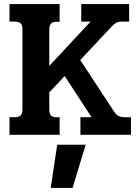

<svg xmlns="http://www.w3.org/2000/svg" viewBox="-20 -667 695 950"><path d="M27 -87H53Q73 -87 82 -96Q91 -105 91 -124V-523Q91 -542 82.5 -551Q74 -560 53 -560H27V-647H275V-559H257Q224 -559 224 -523V-341L428 -560H382V-647H619V-560H583Q564 -560 554 -554Q544 -548 530 -533L377 -370L545 -114Q554 -100 566 -93.5Q578 -87 596 -87H628V0H378V-87H433L300 -291L224 -210V-124Q224 -106 231.5 -96.5Q239 -87 257 -87H275V0H27ZM263 49H404L339 263H231Z"/></svg>

Font: Pridi Medium
Style: Regular
Weight: 500
Designer: Katatrad Team
Foundry: CadsonDemak
Version: Version 1.001